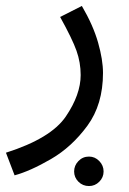

<svg xmlns="http://www.w3.org/2000/svg" viewBox="-45 -359 432 645"><path d="M4 230Q56 216 126 175.5Q196 135 248.5 63.5Q301 -8 301 -114Q301 -158 284.5 -216Q268 -274 230 -339L157 -302Q198 -228 212 -188.5Q226 -149 226 -107Q226 -41 176 32.5Q126 106 -25 154ZM254 266Q274 266 288.5 251.5Q303 237 303 217Q303 197 288.5 182Q274 167 254 167Q233 167 218.5 182Q204 197 204 217Q204 237 218.5 251.5Q233 266 254 266Z"/></svg>

Font: Noto Sans Arabic UI
Style: Regular
Weight: 400
Designer: Nadine Chahine - Monotype Design Team
Foundry: Monotype Imaging Inc.
Version: Version 1.900